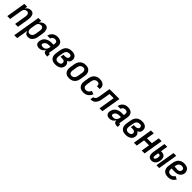

<svg xmlns="http://www.w3.org/2000/svg" viewBox="588 -2569 4825 4825"><g transform="rotate(45 3000.0 -156.5)"><path d="M4 0 90 -520H192L179 -445Q190 -463 206 -479.5Q222 -496 240.5 -507Q259 -518 280 -523Q301 -528 321 -528Q347 -528 370 -519Q393 -510 407.5 -491Q422 -472 429 -448.5Q436 -425 438.5 -400.5Q441 -376 439 -350Q437 -324 433 -299L384 0H282L334 -313Q336 -327 337 -342Q338 -357 336.5 -371Q335 -385 330.5 -398Q326 -411 317 -421Q308 -431 294.5 -435.5Q281 -440 267 -440Q248 -440 228.5 -432.5Q209 -425 194.5 -410Q180 -395 172.5 -376.5Q165 -358 162 -339L106 0Z M468 215 590 -520H692L679 -443Q691 -462 707.5 -478.5Q724 -495 743 -506.5Q762 -518 783.5 -523Q805 -528 826 -528Q852 -528 875.5 -519Q899 -510 914 -491.5Q929 -473 936.5 -449.5Q944 -426 946.5 -401Q949 -376 947 -350Q945 -324 941 -299L921 -179Q918 -156 911 -133.5Q904 -111 893 -90Q882 -69 866.5 -50Q851 -31 830.5 -17.5Q810 -4 787 2Q764 8 742 8Q719 8 697.5 1.5Q676 -5 660.5 -20Q645 -35 635.5 -54.5Q626 -74 622 -96L570 215ZM715 -80Q735 -80 755.5 -89Q776 -98 790 -115Q804 -132 811 -152.5Q818 -173 822 -193L842 -313Q844 -328 845 -342.5Q846 -357 844 -371Q842 -385 837.5 -398.5Q833 -412 823.5 -421.5Q814 -431 800.5 -435.5Q787 -440 772 -440Q753 -440 732.5 -433Q712 -426 696.5 -411.5Q681 -397 673 -377.5Q665 -358 662 -339L642 -219Q639 -203 638 -187Q637 -171 638.5 -156Q640 -141 645 -126.5Q650 -112 660 -101Q670 -90 684.5 -85Q699 -80 715 -80Z M1139 8Q1111 8 1084.5 0Q1058 -8 1040 -27Q1022 -46 1017.5 -74Q1013 -102 1017 -130Q1022 -157 1032.5 -183.5Q1043 -210 1062 -232Q1081 -254 1105.5 -270.5Q1130 -287 1156.5 -296.5Q1183 -306 1210.5 -309.5Q1238 -313 1265 -313H1334L1339 -347Q1342 -365 1340 -383Q1338 -401 1328 -414.5Q1318 -428 1301.5 -434Q1285 -440 1266 -440Q1250 -440 1232.5 -436Q1215 -432 1200.5 -421.5Q1186 -411 1176 -395.5Q1166 -380 1163 -364H1062Q1067 -386 1076 -408.5Q1085 -431 1100 -450.5Q1115 -470 1134 -485.5Q1153 -501 1175 -510.5Q1197 -520 1220 -524Q1243 -528 1266 -528Q1293 -528 1319 -523.5Q1345 -519 1367.5 -508Q1390 -497 1407 -478.5Q1424 -460 1432.5 -436Q1441 -412 1442 -385.5Q1443 -359 1439 -332L1401 -103Q1400 -98 1400 -93.5Q1400 -89 1403 -86Q1406 -83 1410.5 -81.5Q1415 -80 1419 -80H1436L1435 8H1404Q1382 8 1361.5 3Q1341 -2 1325 -14.5Q1309 -27 1302 -47Q1295 -67 1296 -88Q1285 -67 1268.5 -48.5Q1252 -30 1230.5 -17Q1209 -4 1185.5 2Q1162 8 1139 8ZM1193 -80Q1208 -80 1223.5 -83.5Q1239 -87 1253 -95.5Q1267 -104 1278 -116.5Q1289 -129 1296.5 -143Q1304 -157 1308.5 -172Q1313 -187 1315 -202L1319 -225H1265Q1242 -225 1218.5 -221Q1195 -217 1173.5 -204.5Q1152 -192 1137.5 -171.5Q1123 -151 1119 -128Q1117 -119 1119.5 -110.5Q1122 -102 1128 -96.5Q1134 -91 1142 -88Q1150 -85 1158 -83Q1166 -81 1175 -80.5Q1184 -80 1193 -80Z M1714 8Q1684 8 1655 3Q1626 -2 1602 -16.5Q1578 -31 1560.5 -53.5Q1543 -76 1535 -103.5Q1527 -131 1527 -161Q1527 -191 1532 -221L1552 -341Q1556 -367 1565.5 -392Q1575 -417 1590 -439.5Q1605 -462 1626.5 -480Q1648 -498 1673 -509Q1698 -520 1723.5 -524Q1749 -528 1775 -528Q1799 -528 1823 -524.5Q1847 -521 1868 -512Q1889 -503 1905.5 -487.5Q1922 -472 1932 -451.5Q1942 -431 1944.5 -407.5Q1947 -384 1943 -359Q1941 -344 1934.5 -328.5Q1928 -313 1916 -300.5Q1904 -288 1890 -279.5Q1876 -271 1861 -265Q1877 -256 1891 -242Q1905 -228 1913 -210Q1921 -192 1923 -171Q1925 -150 1921 -129Q1918 -108 1907.5 -86.5Q1897 -65 1881 -48.5Q1865 -32 1844 -21Q1823 -10 1801.5 -3.5Q1780 3 1758 5.5Q1736 8 1714 8ZM1716 -80Q1727 -80 1737.5 -81Q1748 -82 1759 -85Q1770 -88 1781 -93Q1792 -98 1800.5 -105.5Q1809 -113 1814.5 -123.5Q1820 -134 1822 -145Q1825 -163 1818.5 -180Q1812 -197 1798.5 -207Q1785 -217 1767 -220Q1749 -223 1731 -223H1674L1688 -311H1745Q1755 -311 1765.5 -312Q1776 -313 1786 -315.5Q1796 -318 1806 -323Q1816 -328 1824 -335Q1832 -342 1837 -352Q1842 -362 1843 -372Q1846 -387 1842 -401Q1838 -415 1828 -424Q1818 -433 1804 -436.5Q1790 -440 1775 -440Q1753 -440 1730.5 -432.5Q1708 -425 1691 -408.5Q1674 -392 1664.5 -370.5Q1655 -349 1652 -327L1632 -207Q1629 -191 1628.5 -175.5Q1628 -160 1630.5 -145.5Q1633 -131 1640 -117.5Q1647 -104 1658.5 -95Q1670 -86 1685 -83Q1700 -80 1716 -80Z M2205 8Q2175 8 2147 2Q2119 -4 2096 -19Q2073 -34 2057.5 -56.5Q2042 -79 2034.5 -106Q2027 -133 2027 -162.5Q2027 -192 2032 -221L2052 -341Q2056 -366 2065 -391Q2074 -416 2088.5 -438Q2103 -460 2123.5 -478Q2144 -496 2168.5 -507.5Q2193 -519 2218 -523.5Q2243 -528 2268 -528Q2298 -528 2326 -522Q2354 -516 2377 -501Q2400 -486 2416 -463.5Q2432 -441 2439.5 -414Q2447 -387 2446.5 -357.5Q2446 -328 2441 -299L2421 -179Q2417 -154 2408.5 -129Q2400 -104 2385.5 -82Q2371 -60 2350.5 -42Q2330 -24 2305.5 -12.5Q2281 -1 2255.5 3.5Q2230 8 2205 8ZM2206 -80Q2227 -80 2249 -88.5Q2271 -97 2286 -113.5Q2301 -130 2309.5 -151Q2318 -172 2322 -193L2342 -313Q2344 -328 2345 -343Q2346 -358 2344 -372.5Q2342 -387 2336 -400Q2330 -413 2320 -422.5Q2310 -432 2296.5 -436Q2283 -440 2268 -440Q2247 -440 2225 -431.5Q2203 -423 2187.5 -406.5Q2172 -390 2163.5 -369Q2155 -348 2152 -327L2132 -207Q2129 -192 2128.5 -177Q2128 -162 2130 -147.5Q2132 -133 2137.5 -120Q2143 -107 2153 -97.5Q2163 -88 2177 -84Q2191 -80 2206 -80Z M2714 8Q2684 8 2655 2.5Q2626 -3 2602 -17.5Q2578 -32 2561 -54.5Q2544 -77 2535.5 -104Q2527 -131 2527 -161Q2527 -191 2532 -221L2552 -341Q2556 -366 2564.5 -390.5Q2573 -415 2587.5 -437.5Q2602 -460 2622.5 -478Q2643 -496 2666.5 -507.5Q2690 -519 2715 -523.5Q2740 -528 2765 -528Q2791 -528 2816 -524.5Q2841 -521 2863 -511.5Q2885 -502 2903 -486.5Q2921 -471 2931.5 -449.5Q2942 -428 2945 -403Q2948 -378 2944 -353L2943 -347H2842L2843 -350Q2846 -368 2842.5 -385.5Q2839 -403 2828.5 -416Q2818 -429 2801 -434.5Q2784 -440 2766 -440Q2745 -440 2723.5 -431.5Q2702 -423 2686.5 -406.5Q2671 -390 2663 -369Q2655 -348 2652 -327L2632 -207Q2628 -184 2629.5 -161Q2631 -138 2641 -119Q2651 -100 2671 -90Q2691 -80 2715 -80Q2734 -80 2754 -86.5Q2774 -93 2790.5 -106.5Q2807 -120 2818 -137.5Q2829 -155 2837 -174L2925 -143Q2913 -111 2892 -82Q2871 -53 2843 -32Q2815 -11 2781 -1.5Q2747 8 2714 8Z M2959 0 2973 -88Q2988 -88 3002 -94Q3016 -100 3027 -111.5Q3038 -123 3045.5 -136.5Q3053 -150 3057 -164.5Q3061 -179 3064 -193.5Q3067 -208 3070 -223L3119 -520H3470L3384 0H3282L3353 -432H3205L3174 -246Q3171 -224 3167 -202.5Q3163 -181 3156.5 -159Q3150 -137 3141 -115.5Q3132 -94 3118.5 -75Q3105 -56 3087 -39.5Q3069 -23 3047.5 -14Q3026 -5 3003.5 -2.5Q2981 0 2959 0Z M3639 8Q3611 8 3584.5 0Q3558 -8 3540 -27Q3522 -46 3517.5 -74Q3513 -102 3517 -130Q3522 -157 3532.5 -183.5Q3543 -210 3562 -232Q3581 -254 3605.5 -270.5Q3630 -287 3656.5 -296.5Q3683 -306 3710.5 -309.5Q3738 -313 3765 -313H3834L3839 -347Q3842 -365 3840 -383Q3838 -401 3828 -414.5Q3818 -428 3801.5 -434Q3785 -440 3766 -440Q3750 -440 3732.5 -436Q3715 -432 3700.5 -421.5Q3686 -411 3676 -395.5Q3666 -380 3663 -364H3562Q3567 -386 3576 -408.5Q3585 -431 3600 -450.5Q3615 -470 3634 -485.5Q3653 -501 3675 -510.5Q3697 -520 3720 -524Q3743 -528 3766 -528Q3793 -528 3819 -523.5Q3845 -519 3867.5 -508Q3890 -497 3907 -478.5Q3924 -460 3932.5 -436Q3941 -412 3942 -385.5Q3943 -359 3939 -332L3901 -103Q3900 -98 3900 -93.5Q3900 -89 3903 -86Q3906 -83 3910.5 -81.5Q3915 -80 3919 -80H3936L3935 8H3904Q3882 8 3861.5 3Q3841 -2 3825 -14.5Q3809 -27 3802 -47Q3795 -67 3796 -88Q3785 -67 3768.5 -48.5Q3752 -30 3730.5 -17Q3709 -4 3685.5 2Q3662 8 3639 8ZM3693 -80Q3708 -80 3723.5 -83.5Q3739 -87 3753 -95.5Q3767 -104 3778 -116.5Q3789 -129 3796.5 -143Q3804 -157 3808.5 -172Q3813 -187 3815 -202L3819 -225H3765Q3742 -225 3718.5 -221Q3695 -217 3673.5 -204.5Q3652 -192 3637.5 -171.5Q3623 -151 3619 -128Q3617 -119 3619.5 -110.5Q3622 -102 3628 -96.5Q3634 -91 3642 -88Q3650 -85 3658 -83Q3666 -81 3675 -80.5Q3684 -80 3693 -80Z M4214 8Q4184 8 4155 3Q4126 -2 4102 -16.5Q4078 -31 4060.5 -53.5Q4043 -76 4035 -103.5Q4027 -131 4027 -161Q4027 -191 4032 -221L4052 -341Q4056 -367 4065.5 -392Q4075 -417 4090 -439.5Q4105 -462 4126.5 -480Q4148 -498 4173 -509Q4198 -520 4223.5 -524Q4249 -528 4275 -528Q4299 -528 4323 -524.5Q4347 -521 4368 -512Q4389 -503 4405.5 -487.5Q4422 -472 4432 -451.5Q4442 -431 4444.5 -407.5Q4447 -384 4443 -359Q4441 -344 4434.5 -328.5Q4428 -313 4416 -300.5Q4404 -288 4390 -279.5Q4376 -271 4361 -265Q4377 -256 4391 -242Q4405 -228 4413 -210Q4421 -192 4423 -171Q4425 -150 4421 -129Q4418 -108 4407.5 -86.5Q4397 -65 4381 -48.5Q4365 -32 4344 -21Q4323 -10 4301.5 -3.5Q4280 3 4258 5.5Q4236 8 4214 8ZM4216 -80Q4227 -80 4237.5 -81Q4248 -82 4259 -85Q4270 -88 4281 -93Q4292 -98 4300.5 -105.5Q4309 -113 4314.5 -123.5Q4320 -134 4322 -145Q4325 -163 4318.5 -180Q4312 -197 4298.5 -207Q4285 -217 4267 -220Q4249 -223 4231 -223H4174L4188 -311H4245Q4255 -311 4265.5 -312Q4276 -313 4286 -315.5Q4296 -318 4306 -323Q4316 -328 4324 -335Q4332 -342 4337 -352Q4342 -362 4343 -372Q4346 -387 4342 -401Q4338 -415 4328 -424Q4318 -433 4304 -436.5Q4290 -440 4275 -440Q4253 -440 4230.5 -432.5Q4208 -425 4191 -408.5Q4174 -392 4164.5 -370.5Q4155 -349 4152 -327L4132 -207Q4129 -191 4128.5 -175.5Q4128 -160 4130.5 -145.5Q4133 -131 4140 -117.5Q4147 -104 4158.5 -95Q4170 -86 4185 -83Q4200 -80 4216 -80Z M4504 0 4590 -520H4692L4657 -311H4833L4868 -520H4970L4884 0H4782L4819 -223H4643L4606 0Z M5305 0 5391 -520H5490L5404 0ZM5132 8Q5109 8 5088 2Q5067 -4 5051 -17.5Q5035 -31 5025.5 -50Q5016 -69 5012 -90Q5008 -111 5009 -133.5Q5010 -156 5013 -179L5070 -520H5169L5137 -330H5163Q5186 -330 5207.5 -325Q5229 -320 5246.5 -308Q5264 -296 5275 -278.5Q5286 -261 5291 -240Q5296 -219 5296 -196.5Q5296 -174 5292 -151Q5288 -131 5282.5 -111.5Q5277 -92 5267 -74Q5257 -56 5243 -39.5Q5229 -23 5210.5 -12Q5192 -1 5172 3.5Q5152 8 5132 8ZM5135 -78Q5148 -78 5159.5 -88Q5171 -98 5178 -111Q5185 -124 5189 -137.5Q5193 -151 5195 -165Q5197 -178 5197.5 -190.5Q5198 -203 5195 -215Q5192 -227 5184 -235.5Q5176 -244 5163 -244H5123L5110 -165Q5109 -156 5108 -147.5Q5107 -139 5107 -130.5Q5107 -122 5107.5 -113.5Q5108 -105 5110.5 -97Q5113 -89 5119.5 -83.5Q5126 -78 5135 -78Z M5720 8Q5690 8 5660.5 2.5Q5631 -3 5606.5 -17Q5582 -31 5564 -53Q5546 -75 5537 -102.5Q5528 -130 5527.5 -160.5Q5527 -191 5532 -221L5552 -341Q5556 -367 5565 -391.5Q5574 -416 5588.5 -438.5Q5603 -461 5624 -479Q5645 -497 5669.5 -508.5Q5694 -520 5719.5 -524Q5745 -528 5770 -528Q5796 -528 5821 -524Q5846 -520 5868 -510Q5890 -500 5907.5 -483.5Q5925 -467 5935.5 -445.5Q5946 -424 5950 -399Q5954 -374 5949 -348Q5946 -327 5936 -306Q5926 -285 5910 -268Q5894 -251 5873.5 -239Q5853 -227 5832 -220Q5811 -213 5789 -211Q5767 -209 5745 -209Q5717 -209 5689 -210Q5661 -211 5633 -215L5632 -207Q5628 -183 5629.5 -159.5Q5631 -136 5642.5 -117Q5654 -98 5675.5 -89Q5697 -80 5721 -80Q5737 -80 5754 -83.5Q5771 -87 5786.5 -96Q5802 -105 5815 -118.5Q5828 -132 5836 -148L5920 -108Q5905 -82 5883.5 -59Q5862 -36 5835 -20.5Q5808 -5 5778.5 1.5Q5749 8 5720 8ZM5758 -294Q5773 -294 5788.5 -297.5Q5804 -301 5817 -310Q5830 -319 5839 -332.5Q5848 -346 5850 -361Q5853 -378 5848.5 -394Q5844 -410 5832 -420.5Q5820 -431 5804 -435.5Q5788 -440 5771 -440Q5749 -440 5727 -432.5Q5705 -425 5688.5 -408Q5672 -391 5663.5 -370Q5655 -349 5652 -327L5648 -303Q5661 -300 5675 -299.5Q5689 -299 5703 -298Q5717 -297 5730.5 -295.5Q5744 -294 5758 -294Z"/></g></svg>

Font: Iosevka SS18 Semibold
Style: Italic
Weight: 600
Italic angle: -9°
Monospace: yes
Designer: Belleve Invis
Foundry: Belleve Invis
Version: Version 25.1.1; ttfautohint (v1.8.4)